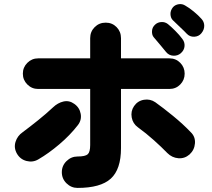

<svg xmlns="http://www.w3.org/2000/svg" viewBox="-20 -888 1040 941"><path d="M360 33Q329 33 306 10.5Q283 -12 283 -44Q283 -76 306 -98.5Q329 -121 360 -121Q398 -121 410 -132Q422 -143 422 -177V-452H167Q136 -452 114 -474Q92 -496 92 -527Q92 -558 114 -580Q136 -602 167 -602H422V-701Q422 -733 444 -755Q466 -777 498 -777Q530 -777 551.5 -755Q573 -733 573 -701V-602H810Q842 -602 863.5 -580Q885 -558 885 -527Q885 -496 863.5 -474Q842 -452 810 -452H573V-162Q573 -58 523 -12.5Q473 33 360 33ZM168 -107Q141 -91 110 -99Q79 -107 63 -135Q47 -163 56 -192.5Q65 -222 91 -240Q126 -266 166.5 -298.5Q207 -331 240 -362Q263 -384 291 -390.5Q319 -397 344 -379Q370 -361 375.5 -330Q381 -299 361 -274Q323 -225 270.5 -180.5Q218 -136 168 -107ZM909 -131Q885 -110 854 -112.5Q823 -115 800 -138Q772 -167 734 -201Q696 -235 656 -264Q631 -282 625.5 -312.5Q620 -343 637 -368Q655 -394 685.5 -399Q716 -404 741 -387Q779 -360 828 -320Q877 -280 915 -240Q938 -218 935.5 -185.5Q933 -153 909 -131ZM895 -723Q885 -734 863 -754.5Q841 -775 826 -790Q816 -801 815.5 -819Q815 -837 828 -853Q839 -865 856.5 -867.5Q874 -870 889 -860Q907 -850 929.5 -831.5Q952 -813 967 -796Q981 -781 981 -761.5Q981 -742 967 -725Q954 -709 932 -708Q910 -707 895 -723ZM866 -627Q851 -614 829.5 -615Q808 -616 794 -633Q785 -644 766 -667Q747 -690 733 -706Q724 -717 725 -736Q726 -755 741 -768Q753 -779 771 -780Q789 -781 803 -770Q819 -757 839.5 -736.5Q860 -716 873 -698Q886 -682 884.5 -662Q883 -642 866 -627Z"/></svg>

Font: Zen Maru Gothic Black
Style: Regular
Weight: 900
Designer: Yoshimichi Ohira
Foundry: Positype
Version: Version 1.001